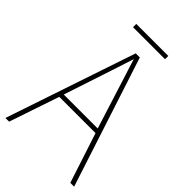

<svg xmlns="http://www.w3.org/2000/svg" viewBox="-246 -911 996 996"><g transform="rotate(45 252.0 -412.5)"><path d="M370 -825H135V-801H370ZM476 0H504L271 -715H241L0 0H27L120 -275H386ZM282 -601 377 -300H128L227 -600C236 -630 246 -657 255 -687C265 -653 274 -627 282 -601Z"/></g></svg>

Font: Noto Sans Georgian SemiCondensed Thin
Style: Regular
Weight: 100
Width: 4
Designer: Monotype Design Team, Akaki Razmadze
Foundry: Google LLC
Version: Version 2.005